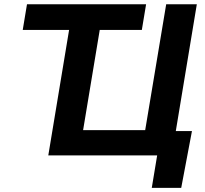

<svg xmlns="http://www.w3.org/2000/svg" viewBox="-20 -748 988 924"><path d="M89.4 -604 109.9 -727.5H683.1L662.6 -604ZM806.6 0H212.4L333 -727.5H480.5L379.9 -121.6H678.7L779.8 -727.5H927.2ZM710.4 156.2 736.3 0H693.8L713.4 -117.2H903.8L852.1 156.2Z"/></svg>

Font: Inter 18pt
Style: Bold Italic
Weight: 700
Italic angle: -9.3988°
Designer: Rasmus Andersson
Foundry: rsms
Version: Version 4.001;git-66647c0bb